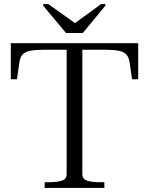

<svg xmlns="http://www.w3.org/2000/svg" viewBox="-20 -922 731 942"><path d="M304 -760H386L497 -894V-902H476L336 -800H360L217 -902H192V-894ZM307 -68V-678H196Q154 -678 129 -673Q104 -668 92 -656Q80 -644 76 -621L63 -533H33V-710H658V-533H628L615 -621Q611 -643 599 -655.5Q587 -668 562 -673Q537 -678 495 -678H384V-68Q384 -43 408 -35.5Q432 -28 468 -28H492V0H199V-28H222Q259 -28 283 -35.5Q307 -43 307 -68Z"/></svg>

Font: Roboto Serif 120pt Expanded Light
Style: Regular
Weight: 300
Width: 7
Designer: Greg Gazdowicz
Foundry: Commercial Type
Version: Version 1.008